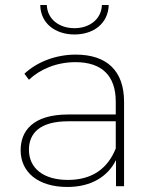

<svg xmlns="http://www.w3.org/2000/svg" viewBox="-20 -740 612 763"><path d="M276 -603C352 -603 410 -647 412 -720H385C383 -664 336 -628 276 -628C215 -628 168 -664 166 -720H140C141 -647 200 -603 276 -603ZM281 -523C202 -523 127 -494 77 -447L95 -423C139 -465 205 -493 280 -493C385 -493 440 -439 440 -336V-285H251C110 -285 62 -219 62 -143C62 -56 131 3 248 3C343 3 409 -39 441 -104V0H473V-336C473 -458 405 -523 281 -523ZM250 -25C153 -25 95 -71 95 -145C95 -210 138 -258 251 -258H440V-150C408 -70 346 -25 250 -25Z"/></svg>

Font: Talent ExtraLight
Style: Regular
Weight: 200
Designer: Mike Powis
Version: Version 1.001;hotconv 1.0.109;makeotfexe 2.5.65596